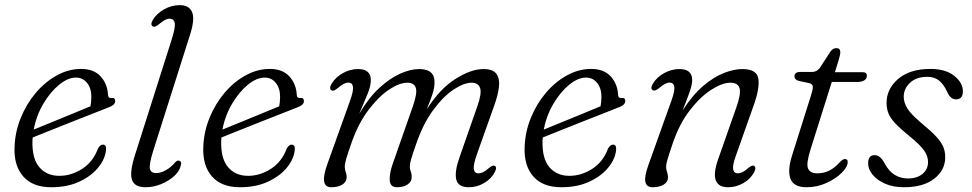

<svg xmlns="http://www.w3.org/2000/svg" viewBox="-20 -738 3876 766"><path d="M403 -140Q400 -105 372.8 -70.8Q345.5 -36.5 297.5 -13.8Q249.5 9 184.5 9Q110.5 9 72.8 -34Q35 -77 38 -151Q40 -211.5 62.8 -267.5Q85.5 -323.5 122.8 -367.5Q160 -411.5 206.8 -437.2Q253.5 -463 303.5 -463Q354.5 -463 381.8 -432.8Q409 -402.5 411 -359Q412 -345.5 424 -347Q439.5 -349.5 439.5 -334.5Q439.5 -319 413 -309.5Q385.5 -298.5 344.5 -282.5Q303.5 -266.5 258.8 -248.8Q214 -231 174.5 -215.2Q135 -199.5 110.5 -189.5Q110 -184.5 109.5 -179Q107 -106.5 136.5 -71.5Q166 -36.5 216.5 -36.5Q264.5 -36.5 308 -64.5Q351.5 -92.5 371 -145.5Q380 -161 390.5 -161Q405 -161 403 -140ZM283 -428.5Q251 -428.5 216 -400Q181 -371.5 153 -324.2Q125 -277 114.5 -221Q142 -232 182.5 -248.8Q223 -265.5 265.5 -282.8Q308 -300 341 -314Q344 -328.5 344.5 -351.5Q344.5 -385.5 327.5 -407Q310.5 -428.5 283 -428.5Z M739 -602 590.5 -134Q574.5 -82 578 -64.8Q581.5 -47.5 603.5 -47.5Q622 -47.5 643 -59.8Q664 -72 678.5 -90Q686.5 -99 694.5 -97Q707 -93.5 700.5 -75Q695.5 -54 674 -34.8Q652.5 -15.5 622.2 -3.2Q592 9 561 9Q516.5 9 506.5 -20.8Q496.5 -50.5 518.5 -119.5L665 -580.5Q680.5 -629.5 677 -646.5Q673.5 -663.5 656.5 -663.5Q640 -663.5 614.5 -641.5Q607.5 -636 601.5 -633Q595.5 -630 590 -632.5Q578 -639 590 -659Q604.5 -683.5 634.2 -700.5Q664 -717.5 697 -717.5Q734.5 -717.5 746.2 -690Q758 -662.5 739 -602Z M1156 -140Q1153 -105 1125.8 -70.8Q1098.5 -36.5 1050.5 -13.8Q1002.5 9 937.5 9Q863.5 9 825.8 -34Q788 -77 791 -151Q793 -211.5 815.8 -267.5Q838.5 -323.5 875.8 -367.5Q913 -411.5 959.8 -437.2Q1006.5 -463 1056.5 -463Q1107.5 -463 1134.8 -432.8Q1162 -402.5 1164 -359Q1165 -345.5 1177 -347Q1192.5 -349.5 1192.5 -334.5Q1192.5 -319 1166 -309.5Q1138.5 -298.5 1097.5 -282.5Q1056.5 -266.5 1011.8 -248.8Q967 -231 927.5 -215.2Q888 -199.5 863.5 -189.5Q863 -184.5 862.5 -179Q860 -106.5 889.5 -71.5Q919 -36.5 969.5 -36.5Q1017.5 -36.5 1061 -64.5Q1104.5 -92.5 1124 -145.5Q1133 -161 1143.5 -161Q1158 -161 1156 -140ZM1036 -428.5Q1004 -428.5 969 -400Q934 -371.5 906 -324.2Q878 -277 867.5 -221Q895 -232 935.5 -248.8Q976 -265.5 1018.5 -282.8Q1061 -300 1094 -314Q1097 -328.5 1097.5 -351.5Q1097.5 -385.5 1080.5 -407Q1063.5 -428.5 1036 -428.5Z M1547 -85 1627 -313.5Q1645.5 -366 1639 -387Q1632.5 -408 1605.5 -408Q1573.5 -408 1532.2 -380.5Q1491 -353 1451 -300.5Q1411 -248 1384 -173Q1367 -124 1361.2 -104.2Q1355.5 -84.5 1355.5 -72.5Q1355.5 -61.5 1359.2 -52.2Q1363 -43 1363 -31Q1363 -12.5 1346 -1.8Q1329 9 1301.5 9Q1252 9 1287 -86L1376 -334.5Q1391 -376 1388.2 -392.2Q1385.5 -408.5 1369.5 -408.5Q1352.5 -408.5 1327.5 -386.5Q1320 -380.5 1314.2 -377.8Q1308.5 -375 1303 -377.5Q1291 -384 1303 -404Q1319 -430.5 1348.2 -446.5Q1377.5 -462.5 1408 -462.5Q1459.5 -462.5 1459.5 -419Q1459.5 -394 1446.2 -362.8Q1433 -331.5 1413 -283.5Q1450.5 -347.5 1493 -386.8Q1535.5 -426 1576.8 -444.2Q1618 -462.5 1652.5 -462.5Q1716.5 -462.5 1713.5 -405.5Q1713 -385 1704.5 -360Q1696 -335 1682.5 -301.5Q1734.5 -383.5 1796.8 -423Q1859 -462.5 1909 -462.5Q1947 -462.5 1960.8 -443Q1974.5 -423.5 1970.5 -390.5Q1966.5 -357.5 1952 -317.5L1883 -123.5Q1868 -81 1870.2 -63.8Q1872.5 -46.5 1889 -46.5Q1897.5 -46.5 1907.5 -51.2Q1917.5 -56 1930.5 -67.5Q1946 -80.5 1953.5 -76.5Q1964.5 -70.5 1953.5 -50.5Q1940 -24.5 1911.5 -7.8Q1883 9 1850.5 9Q1807.5 9 1800.2 -22.2Q1793 -53.5 1813.5 -111L1884 -313Q1902.5 -364.5 1895.5 -386.2Q1888.5 -408 1861.5 -408Q1831 -408 1789.8 -380.8Q1748.5 -353.5 1707.8 -298.2Q1667 -243 1638.5 -158.5Q1624.5 -118 1619.8 -101.2Q1615 -84.5 1615 -74Q1615 -62 1619 -52.8Q1623 -43.5 1622.5 -31Q1622.5 -13 1606.2 -2Q1590 9 1564.5 9Q1536 9 1534.8 -19Q1533.5 -47 1547 -85Z M2438 -140Q2435 -105 2407.8 -70.8Q2380.5 -36.5 2332.5 -13.8Q2284.5 9 2219.5 9Q2145.5 9 2107.8 -34Q2070 -77 2073 -151Q2075 -211.5 2097.8 -267.5Q2120.5 -323.5 2157.8 -367.5Q2195 -411.5 2241.8 -437.2Q2288.5 -463 2338.5 -463Q2389.5 -463 2416.8 -432.8Q2444 -402.5 2446 -359Q2447 -345.5 2459 -347Q2474.5 -349.5 2474.5 -334.5Q2474.5 -319 2448 -309.5Q2420.5 -298.5 2379.5 -282.5Q2338.5 -266.5 2293.8 -248.8Q2249 -231 2209.5 -215.2Q2170 -199.5 2145.5 -189.5Q2145 -184.5 2144.5 -179Q2142 -106.5 2171.5 -71.5Q2201 -36.5 2251.5 -36.5Q2299.5 -36.5 2343 -64.5Q2386.5 -92.5 2406 -145.5Q2415 -161 2425.5 -161Q2440 -161 2438 -140ZM2318 -428.5Q2286 -428.5 2251 -400Q2216 -371.5 2188 -324.2Q2160 -277 2149.5 -221Q2177 -232 2217.5 -248.8Q2258 -265.5 2300.5 -282.8Q2343 -300 2376 -314Q2379 -328.5 2379.5 -351.5Q2379.5 -385.5 2362.5 -407Q2345.5 -428.5 2318 -428.5Z M2585 -377.5Q2573 -384 2584.5 -404Q2600.5 -430.5 2630 -446.5Q2659.5 -462.5 2690.5 -462.5Q2741.5 -462.5 2741.5 -419Q2741.5 -401 2732.5 -374.8Q2723.5 -348.5 2703.5 -297.5Q2742.5 -358.5 2785 -394.8Q2827.5 -431 2868 -446.8Q2908.5 -462.5 2941.5 -462.5Q2999.5 -462.5 3005.5 -424Q3011.5 -385.5 2986 -315L2915.5 -116Q2902 -78.5 2905 -62.5Q2908 -46.5 2923.5 -46.5Q2932.5 -46.5 2942.2 -51.2Q2952 -56 2965 -67.5Q2980.5 -80.5 2988 -76.5Q2999 -70.5 2988.5 -50.5Q2974 -23.5 2945.2 -7.2Q2916.5 9 2885 9Q2806 9 2845 -102.5L2917.5 -309Q2937 -364.5 2930.5 -386.2Q2924 -408 2894 -408Q2861.5 -408 2817.8 -380Q2774 -352 2732 -297.8Q2690 -243.5 2663.5 -165Q2647.5 -117.5 2642.5 -100Q2637.5 -82.5 2637.5 -73Q2637.5 -62 2641.2 -52.2Q2645 -42.5 2645 -30Q2645 -12 2627.8 -1.5Q2610.5 9 2583.5 9Q2559.5 9 2554.8 -12.2Q2550 -33.5 2567.5 -81.5L2658 -334.5Q2673 -376 2670.2 -392.2Q2667.5 -408.5 2651 -408.5Q2634.5 -408.5 2609.5 -386.5Q2593 -373.5 2585 -377.5Z M3209.5 -406 3166 -415.5Q3149.5 -420.5 3149.5 -433.5Q3149.5 -451 3173.5 -451H3220Q3238 -451 3250 -466L3293 -532Q3302.5 -546 3317 -546Q3332.5 -546 3332.5 -529.5Q3332.5 -519 3325 -495.5L3311 -450H3421.5Q3438.5 -450 3438.5 -436Q3438.5 -424 3428.2 -417.5Q3418 -411 3401 -411H3298.5L3214.5 -144.5Q3195.5 -85 3203.8 -65.8Q3212 -46.5 3240.5 -46.5Q3266.5 -46.5 3288.2 -57.2Q3310 -68 3333 -93.5Q3343 -103.5 3351 -103.5Q3362.5 -103.5 3362 -91Q3361.5 -72 3338 -48.5Q3314.5 -25 3277 -8Q3239.5 9 3198 9Q3146.5 9 3133.8 -24.5Q3121 -58 3140 -118L3215.5 -357Q3223.5 -382 3222.8 -392.2Q3222 -402.5 3209.5 -406Z M3602.5 -26Q3638.5 -26 3660.5 -44.2Q3682.5 -62.5 3682.5 -91.5Q3682.5 -114 3667.8 -136.2Q3653 -158.5 3607 -196Q3572.5 -224 3553 -244.5Q3533.5 -265 3525.2 -284.2Q3517 -303.5 3517 -328Q3517 -383 3563.2 -423Q3609.5 -463 3692.5 -463Q3752.5 -463 3787 -435.5Q3821.5 -408 3821.5 -373.5Q3821.5 -341.5 3794 -341.5Q3783.5 -341.5 3774.5 -348.8Q3765.5 -356 3757.5 -374Q3745 -401.5 3726.5 -416.5Q3708 -431.5 3679.5 -431.5Q3636 -431.5 3610.8 -408Q3585.5 -384.5 3585.5 -352Q3585.5 -328.5 3600.2 -305Q3615 -281.5 3660 -243.5Q3696.5 -213.5 3716.2 -191.8Q3736 -170 3743.5 -151.5Q3751 -133 3751 -111.5Q3751.5 -60 3707.8 -25.5Q3664 9 3586.5 9Q3542.5 9 3510.2 -5.5Q3478 -20 3460.5 -42Q3443 -64 3443.5 -87Q3443.5 -119 3469.5 -119Q3492 -119 3509 -87Q3526 -54.5 3549.8 -40.2Q3573.5 -26 3602.5 -26Z"/></svg>

Font: Fraunces 9pt S050 Light
Style: Italic
Weight: 300
Italic angle: -16°
Version: Version 1.000; ttfautohint (v1.8.3)